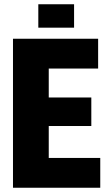

<svg xmlns="http://www.w3.org/2000/svg" viewBox="-20 -882 515 902"><path d="M41 0V-700H441V-560H209V-424H409V-290H209V-140H451V0ZM160 -752V-862H328V-752Z"/></svg>

Font: Tektur SemiCondensed
Style: Bold
Weight: 700
Width: 4
Designer: Adam Jagosz
Foundry: Adam Jagosz
Version: Version 1.005;gftools[0.9.30]